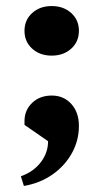

<svg xmlns="http://www.w3.org/2000/svg" viewBox="-20 -467 342 635"><path d="M59 148 49 116Q91 101 115 69.5Q139 38 139 0L61 -54V-66Q61 -103 86.5 -127Q112 -151 151 -151Q191 -151 216 -123Q241 -95 241 -51Q241 -2 217.5 40Q194 82 153 110.5Q112 139 59 148ZM151 -283Q112 -283 86.5 -306Q61 -329 61 -365Q61 -401 86.5 -424Q112 -447 151 -447Q190 -447 215.5 -424Q241 -401 241 -365Q241 -329 215.5 -306Q190 -283 151 -283Z"/></svg>

Font: Platypi Medium
Style: Regular
Weight: 500
Designer: David Sargent
Foundry: Bolt Cutter Type
Version: Version 1.200; ttfautohint (v1.8.4.7-5d5b)